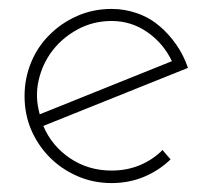

<svg xmlns="http://www.w3.org/2000/svg" viewBox="-20 -403 478 430"><path d="M230 -356Q274 -356 310 -331Q346 -306 365 -266Q291 -236 217 -206.5Q143 -177 69 -147Q58 -186 66.5 -223Q75 -260 97 -289Q120 -319 154.5 -337.5Q189 -356 230 -356ZM362 -46 344 -67Q322 -45 293 -33Q264 -21 230 -21Q178 -21 137 -48.5Q96 -76 77 -121Q159 -154 239 -186Q319 -218 401 -251Q391 -280 374.5 -303.5Q358 -327 338 -344Q316 -363 288 -373Q260 -383 230 -383Q189 -383 153.5 -367.5Q118 -352 92 -326Q65 -300 50 -264Q35 -228 35 -188Q35 -147 50 -112Q65 -77 92 -50Q118 -24 153.5 -8.5Q189 7 230 7Q269 7 302.5 -7Q336 -21 362 -46Z"/></svg>

Font: Josefin Slab Thin Light
Style: Regular
Weight: 300
Version: Version 2.000